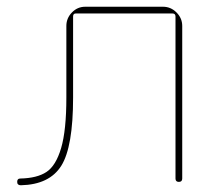

<svg xmlns="http://www.w3.org/2000/svg" viewBox="-20 -540 642 570"><path d="M42 10Q31 10 31 0Q31 -10 40 -10Q90 -11 118 -29.5Q146 -48 161.5 -100.5Q177 -153 177 -251V-463Q177 -486 193.5 -503Q210 -520 233 -520H464Q487 -520 504 -503Q521 -486 521 -463V-10Q521 0 511 0Q501 0 501 -10V-491Q501 -500 492 -500H205Q197 -500 197 -491V-251Q197 -104 162 -48Q127 8 42 10Z"/></svg>

Font: Rounded Mplus 1c Thin
Style: Regular
Weight: 250
Version: Version 1.059.20150529